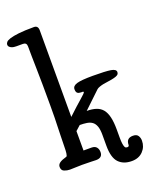

<svg xmlns="http://www.w3.org/2000/svg" viewBox="-210 -909 869 1080"><g transform="rotate(-20 225.0 -368.5)"><path d="M153 -270Q204 -318 235.5 -345Q267 -372 267 -377Q267 -381 262 -381H252Q238 -381 230.5 -387Q223 -393 223 -410Q223 -430 250 -438Q277 -446 345 -446Q421 -446 452 -441Q483 -436 483 -419Q483 -411 479 -406Q475 -401 464.5 -397Q454 -393 435 -389.5Q416 -386 387 -382Q376 -380 363 -375.5Q350 -371 345 -366L246 -272Q279 -272 302.5 -264Q326 -256 340.5 -238Q355 -220 362 -190Q369 -160 369 -116V-68Q369 -45 371 -31.5Q373 -18 376 -11.5Q379 -5 383 -3.5Q387 -2 391 -2Q402 -2 402 -12Q402 -52 442 -52Q464 -52 472.5 -39Q481 -26 481 -9Q481 28 456 54Q431 80 389 80Q339 80 311 50.5Q283 21 283 -50V-116Q283 -148 276 -167Q269 -186 256 -195.5Q243 -205 224 -208Q205 -211 182 -211L153 -185V-69H200Q221 -69 230.5 -57.5Q240 -46 240 -28Q240 6 201 6Q189 6 172.5 5Q156 4 118 4Q102 4 80.5 5Q59 6 45 6Q28 6 11.5 -0.5Q-5 -7 -5 -28Q-5 -42 8 -51.5Q21 -61 50 -69Q55 -71 57 -87Q59 -103 59 -123Q60 -165 60.5 -193Q61 -221 62 -246Q63 -271 63.5 -299.5Q64 -328 64 -370Q64 -440 63.5 -494.5Q63 -549 62 -591.5Q61 -634 60.5 -667Q60 -700 60 -726Q60 -749 38 -749H-2Q-8 -749 -16 -750Q-24 -751 -30.5 -754Q-37 -757 -42 -762Q-47 -767 -47 -775Q-47 -782 -41 -789.5Q-35 -797 -16.5 -803Q2 -809 36.5 -813Q71 -817 128 -817Q153 -817 153 -788Z"/></g></svg>

Font: Life Savers ExtraBold
Style: Regular
Weight: 800
Designer: Pablo Impallari, Rodrigo Fuenzalida, Brenda Gallo
Foundry: Pablo Impallari, Rodrigo Fuenzalida, Brenda Gallo
Version: Version 3.001; ttfautohint (v0.95) -l 8 -r 50 -G 200 -x 14 -